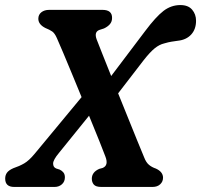

<svg xmlns="http://www.w3.org/2000/svg" viewBox="-32 -739 794 759"><path d="M350 -583.5Q356.5 -566.5 372 -527.5Q387.5 -488.5 407.5 -438.5L542 -616.5Q584 -672.5 614.2 -695.8Q644.5 -719 681 -719Q712 -719 727.5 -700.8Q743 -682.5 743 -657Q743 -623.5 723.8 -602.5Q704.5 -581.5 671.5 -578Q657 -576 645.8 -574.2Q634.5 -572.5 617.5 -567.5Q598 -563 579.5 -548Q561 -533 535.5 -500.5L435 -370Q454.5 -322 473.8 -274Q493 -226 509.8 -185Q526.5 -144 538 -116.5Q545.5 -97 556.8 -87.5Q568 -78 584.5 -72.5Q612.5 -59.5 612.5 -36.5Q612.5 -21 601.2 -10.5Q590 0 571 0H368.5Q347 0 339 -9.2Q331 -18.5 331 -32.5Q331 -58.5 360.5 -71.5L373.5 -75Q398.5 -85 384.5 -120.5Q378.5 -137 360.8 -181.2Q343 -225.5 320 -281.5L201.5 -135Q178 -107 178 -92.5Q178 -78 190 -73L204 -68.5Q213.5 -64 219 -56.8Q224.5 -49.5 224.5 -38Q224.5 -21 212.8 -10.5Q201 0 184 0H24Q-11.5 0 -11.5 -33Q-11.5 -46.5 -4.5 -56.2Q2.5 -66 20.5 -74Q44.5 -82 63.5 -93Q82.5 -104 104.5 -130.5L290.5 -355Q271 -402.5 252.2 -448Q233.5 -493.5 218 -530Q202.5 -566.5 193 -588Q184.5 -607.5 174.5 -614.5Q164.5 -621.5 147 -628.5Q119.5 -642.5 119.5 -665Q119.5 -681 131.5 -690.5Q143.5 -700 162.5 -700H373Q411.5 -700 411 -668Q411 -653.5 402.5 -643.5Q394 -633.5 379 -626.5L360.5 -620.5Q339.5 -612.5 350 -583.5Z"/></svg>

Font: Fraunces 72pt SuperSoft SemiBold
Style: Italic
Weight: 600
Italic angle: -16°
Version: Version 1.000;[b76b70a41]